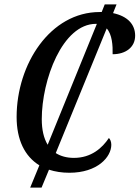

<svg xmlns="http://www.w3.org/2000/svg" viewBox="-20 -780 638 878"><path d="M118 78H170L204 -4C232 5 263 10 297 10C426 10 489 -62 489 -118C489 -132 484 -143 478 -149C448 -104 398 -58 318 -58C285 -58 257 -66 235 -80L468 -650C493 -622 496 -571 495 -532C555 -532 598 -564 598 -617C598 -669 563 -706 497 -720L513 -760H459L445 -725C442 -725 439 -725 436 -725C210 -725 56 -487 56 -245C56 -141 93 -65 160 -24ZM171 -235C171 -414 265 -671 419 -671H423L198 -118C180 -148 171 -187 171 -235Z"/></svg>

Font: Noto Serif Condensed Medium
Style: Italic
Weight: 500
Width: 3
Italic angle: -12°
Designer: Monotype Design Team
Foundry: Monotype Imaging Inc.
Version: Version 2.013